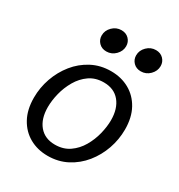

<svg xmlns="http://www.w3.org/2000/svg" viewBox="-180 -873 938 1006"><g transform="rotate(30 289.5 -370.0)"><path d="M254.9 11.7Q193.8 11.7 145.5 -15.4Q97.2 -42.5 69.1 -93.8Q41 -145 41 -217.3Q41 -277.3 61 -334.7Q81.1 -392.1 118.2 -438.2Q155.3 -484.4 207.3 -511.7Q259.3 -539.1 323.2 -539.1Q384.8 -539.1 433.3 -512Q481.9 -484.9 510 -433.8Q538.1 -382.8 538.1 -310.1Q538.1 -250 518.1 -192.6Q498 -135.3 460.7 -89.1Q423.3 -43 371.1 -15.6Q318.8 11.7 254.9 11.7ZM258.8 -58.1Q309.1 -58.1 345.5 -83.3Q381.8 -108.4 405 -148.2Q428.2 -188 439.2 -232.7Q450.2 -277.3 450.2 -315.9Q450.2 -386.2 415.8 -427.7Q381.3 -469.2 319.3 -469.2Q269.5 -469.2 233.4 -444.1Q197.3 -418.9 174.1 -378.9Q150.9 -338.9 139.9 -294.4Q128.9 -250 128.9 -210.9Q128.9 -140.1 163.3 -99.1Q197.8 -58.1 258.8 -58.1ZM248 -615.7Q220.2 -615.7 202.9 -633.5Q185.5 -651.4 185.5 -676.8Q185.5 -707 208.5 -729.7Q231.4 -752.4 262.7 -752.4Q290.5 -752.4 307.9 -734.6Q325.2 -716.8 325.2 -691.4Q325.2 -661.6 302.5 -638.7Q279.8 -615.7 248 -615.7ZM456.5 -615.7Q428.7 -615.7 411.4 -633.5Q394 -651.4 394 -676.8Q394 -707 417 -729.7Q439.9 -752.4 471.2 -752.4Q499 -752.4 516.4 -734.6Q533.7 -716.8 533.7 -691.4Q533.7 -661.6 511 -638.7Q488.3 -615.7 456.5 -615.7Z"/></g></svg>

Font: Schibsted Grotesk
Style: Italic
Weight: 400
Italic angle: -12°
Designer: Bakken & Baeck AS, Henrik Kongsvoll
Foundry: Schibsted ASA
Version: Version 1.100; ttfautohint (v1.8.4.7-5d5b);gftools[0.9.25]